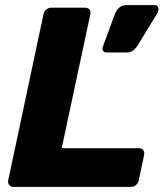

<svg xmlns="http://www.w3.org/2000/svg" viewBox="-20 -730 639 750"><path d="M396 -525Q387 -525 382.5 -532Q378 -539 382 -548L429 -676Q434 -689 445 -699.5Q456 -710 473 -710H584Q592 -710 596 -704.5Q600 -699 599 -693Q599 -686 595 -679L518 -553Q512 -543 502 -534Q492 -525 476 -525ZM32 0Q22 0 16 -7.5Q10 -15 12 -25L150 -675Q152 -686 161 -693Q170 -700 180 -700H312Q323 -700 329 -693Q335 -686 333 -675L221 -151H523Q534 -151 539.5 -143.5Q545 -136 543 -125L522 -25Q520 -15 511.5 -7.5Q503 0 492 0Z"/></svg>

Font: Rubik
Style: Bold Italic
Weight: 700
Italic angle: -12°
Designer: Hubert and Fischer
Foundry: Hubert and Fischer
Version: Version 2.300;gftools[0.9.30]